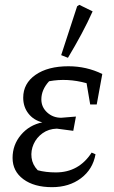

<svg xmlns="http://www.w3.org/2000/svg" viewBox="-20 -766 470 794"><path d="M195 8Q121 8 76.5 -25Q32 -58 32 -113Q32 -167 66.5 -208Q101 -249 155 -260Q119 -269 97.5 -296.5Q76 -324 76 -362Q76 -421 127 -456.5Q178 -492 263 -492Q338 -492 403 -460L380 -334H353L338 -422Q258 -444 183 -430Q151 -395 151 -355Q151 -323 175 -301Q199 -279 233 -279L294 -284L283 -225L215 -234Q181 -233 156 -215Q131 -197 119 -170Q107 -143 110.5 -114Q114 -85 136 -62Q169 -53 211 -53Q306 -53 359 -135L375 -128Q364 -66 315 -29Q266 8 195 8ZM261 -527 233 -538 299 -740 308 -746 363 -719Q343 -674 317 -625.5Q291 -577 261 -527Z"/></svg>

Font: Piazzolla
Style: Italic
Weight: 400
Italic angle: -11.3°
Designer: Juan Pablo del Peral
Foundry: Huerta Tipografica
Version: Version 1.330